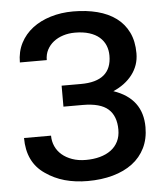

<svg xmlns="http://www.w3.org/2000/svg" viewBox="-52 -768 709 825"><g transform="rotate(-5 302.0 -355.0)"><path d="M293.5 10.5Q240 10.5 194.5 -2.2Q149 -15 111.5 -41.5Q36.5 -92.5 36.5 -197.5H153Q153 -173 162.5 -151.8Q172 -130.5 190.2 -114.8Q208.5 -99 234.5 -89.8Q260.5 -80.5 293.5 -80.5Q326.5 -80.5 354 -88Q381.5 -95.5 401.5 -110.2Q421.5 -125 432.5 -147Q443.5 -169 443.5 -198Q443.5 -257 409.8 -287Q376 -317 300.5 -317H217V-407.5H300.5Q433 -407.5 433 -518.5Q433 -542.5 424.5 -562.8Q416 -583 398.8 -598Q381.5 -613 355.2 -621.2Q329 -629.5 293.5 -629.5Q266.5 -629.5 242.8 -622Q219 -614.5 201.2 -600.5Q183.5 -586.5 173.2 -566.8Q163 -547 163 -522.5H47Q47 -569 66 -605.8Q85 -642.5 118.2 -668Q151.5 -693.5 196.5 -707.2Q241.5 -721 293.5 -721Q350.5 -721 397.8 -708.8Q445 -696.5 478.8 -671.5Q512.5 -646.5 531 -608.5Q549.5 -570.5 549.5 -518.5Q549.5 -491.5 541.5 -468.5Q533.5 -445.5 518.5 -426Q503.5 -406.5 482.8 -391Q462 -375.5 436.5 -364.5Q560.5 -322.5 560.5 -198.5Q560.5 -148 541.2 -109Q522 -70 486.8 -43.5Q451.5 -17 402.2 -3.2Q353 10.5 293.5 10.5Z"/></g></svg>

Font: Roberto Sans Medium
Style: Regular
Weight: 500
Designer: Google (font) & Cristiano Sobral (main changes)
Version: Version 1.000;October 12, 2021;FontCreator 14.0.0.2814 64-bi